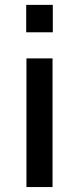

<svg xmlns="http://www.w3.org/2000/svg" viewBox="-20 -756 318 776"><path d="M86.9 -520H192.4V0H86.9ZM85.9 -625.5V-736.3H193.4V-625.5Z"/></svg>

Font: Monda Medium
Style: Regular
Weight: 500
Designer: Vernon Adams
Foundry: Vernon Adams
Version: Version 2.200